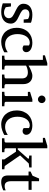

<svg xmlns="http://www.w3.org/2000/svg" viewBox="1146 -1923 789 3121"><g transform="rotate(90 1540.5 -362.5)"><path d="M363.8 -145Q363.8 -108.4 350.6 -79.1Q337.4 -49.8 313 -29.5Q288.6 -9.3 252.9 1.5Q217.3 12.2 172.9 12.2Q149.9 12.2 128.2 9.5Q106.4 6.8 88.1 2.7Q69.8 -1.5 55.7 -5.9Q41.5 -10.3 34.2 -13.2V-146H85L97.2 -61Q112.3 -51.3 134.5 -42.2Q156.7 -33.2 186 -33.2Q207.5 -33.2 224.1 -39.8Q240.7 -46.4 252.2 -57.1Q263.7 -67.9 269.8 -81.8Q275.9 -95.7 275.9 -110.8Q275.9 -131.8 267.6 -146.7Q259.3 -161.6 243.7 -173.6Q228 -185.5 205.3 -196.8Q182.6 -208 153.8 -222.2Q126.5 -235.4 105.5 -248.3Q84.5 -261.2 70.1 -276.1Q55.7 -291 48.3 -308.8Q41 -326.7 41 -349.1Q41 -382.3 53 -409.2Q64.9 -436 87.9 -454.8Q110.8 -473.6 144.3 -483.9Q177.7 -494.1 221.2 -494.1Q243.2 -494.1 263.2 -491.7Q283.2 -489.3 299.8 -485.8Q316.4 -482.4 329.1 -478.5Q341.8 -474.6 349.1 -471.2V-353H296.9L289.1 -422.9Q278.3 -431.2 257.3 -438.5Q236.3 -445.8 212.9 -445.8Q171.4 -445.8 151.6 -427Q131.8 -408.2 131.8 -378.9Q131.8 -361.8 137.5 -349.1Q143.1 -336.4 156 -325.2Q168.9 -314 190.2 -302.2Q211.4 -290.5 243.2 -275.9Q269.5 -264.2 291.5 -251.5Q313.5 -238.8 329.6 -223.1Q345.7 -207.5 354.7 -188.5Q363.8 -169.4 363.8 -145Z M830.1 -37.1Q813 -28.3 794.2 -19.3Q775.4 -10.3 754.2 -3.4Q732.9 3.4 709.7 7.8Q686.5 12.2 661.1 12.2Q608.4 12.2 566.2 -6.6Q523.9 -25.4 494.1 -58.8Q464.4 -92.3 448.2 -138.2Q432.1 -184.1 432.1 -237.8Q432.1 -300.8 451.7 -348.6Q471.2 -396.5 504.4 -429Q537.6 -461.4 581.3 -477.8Q625 -494.1 672.9 -494.1Q705.6 -494.1 734.1 -487.5Q762.7 -481 783.4 -468.3Q804.2 -455.6 816.2 -437Q828.1 -418.5 828.1 -394Q828.1 -379.4 823 -368.4Q817.9 -357.4 809.6 -349.9Q801.3 -342.3 790.8 -338.6Q780.3 -335 769 -335Q752.4 -335 740.2 -340.6Q728 -346.2 718.8 -352.1V-439Q708.5 -444.8 697.5 -448.5Q686.5 -452.1 676.8 -452.1Q643.6 -452.1 616.9 -437Q590.3 -421.9 572 -395Q553.7 -368.2 543.9 -331.3Q534.2 -294.4 534.2 -251Q534.2 -209.5 544.7 -172.9Q555.2 -136.2 575.9 -109.1Q596.7 -82 627.7 -66.4Q658.7 -50.8 699.7 -50.8Q734.9 -50.8 766.4 -61.8Q797.9 -72.8 830.1 -94.2Z M1191.9 0V-39.1L1232.9 -42Q1241.7 -43 1248.3 -48.8Q1254.9 -54.7 1254.9 -64V-321.8Q1254.9 -343.3 1250.2 -361.3Q1245.6 -379.4 1234.1 -392.6Q1222.7 -405.8 1203.6 -413.3Q1184.6 -420.9 1155.8 -420.9Q1142.6 -420.9 1127.9 -418.7Q1113.3 -416.5 1098.9 -412.6Q1084.5 -408.7 1071 -403.3Q1057.6 -397.9 1046.9 -392.1V-64Q1046.9 -54.7 1052.2 -48.8Q1057.6 -43 1066.9 -42L1109.9 -39.1V0H884.8V-39.1L932.6 -42Q941.9 -43 947.8 -48.8Q953.6 -54.7 953.6 -64V-665H878.9V-698.2L1006.8 -736.8H1046.9V-432.1Q1060.5 -440.4 1080.6 -451.2Q1100.6 -461.9 1123.3 -471.4Q1146 -481 1169.2 -487.5Q1192.4 -494.1 1211.9 -494.1Q1240.7 -494.1 1265.4 -484.9Q1290 -475.6 1308.3 -457Q1326.7 -438.5 1337.2 -409.9Q1347.7 -381.3 1347.7 -342.8V-64Q1347.7 -54.7 1354.2 -48.8Q1360.8 -43 1369.6 -42L1414.6 -39.1V0Z M1472.2 0V-39.1L1521 -42Q1530.3 -43 1536.1 -48.8Q1542 -54.7 1542 -64V-420.9H1473.1V-456.1L1595.2 -494.1H1634.8V-64Q1634.8 -54.7 1640.9 -48.8Q1647 -43 1655.8 -42L1707 -39.1V0ZM1655.8 -647Q1655.8 -634.3 1651.1 -622.8Q1646.5 -611.3 1638.2 -603Q1629.9 -594.7 1618.9 -589.8Q1607.9 -585 1595.2 -585Q1582.5 -585 1571 -589.8Q1559.6 -594.7 1551.3 -603Q1543 -611.3 1538.1 -622.8Q1533.2 -634.3 1533.2 -647Q1533.2 -659.7 1538.1 -670.9Q1543 -682.1 1551.3 -690.4Q1559.6 -698.7 1571 -703.4Q1582.5 -708 1595.2 -708Q1607.9 -708 1618.9 -703.4Q1629.9 -698.7 1638.2 -690.4Q1646.5 -682.1 1651.1 -670.9Q1655.8 -659.7 1655.8 -647Z M2173.3 -37.1Q2156.2 -28.3 2137.5 -19.3Q2118.7 -10.3 2097.4 -3.4Q2076.2 3.4 2053 7.8Q2029.8 12.2 2004.4 12.2Q1951.7 12.2 1909.4 -6.6Q1867.2 -25.4 1837.4 -58.8Q1807.6 -92.3 1791.5 -138.2Q1775.4 -184.1 1775.4 -237.8Q1775.4 -300.8 1794.9 -348.6Q1814.5 -396.5 1847.7 -429Q1880.9 -461.4 1924.6 -477.8Q1968.3 -494.1 2016.1 -494.1Q2048.8 -494.1 2077.4 -487.5Q2106 -481 2126.7 -468.3Q2147.5 -455.6 2159.4 -437Q2171.4 -418.5 2171.4 -394Q2171.4 -379.4 2166.3 -368.4Q2161.1 -357.4 2152.8 -349.9Q2144.5 -342.3 2134 -338.6Q2123.5 -335 2112.3 -335Q2095.7 -335 2083.5 -340.6Q2071.3 -346.2 2062 -352.1V-439Q2051.8 -444.8 2040.8 -448.5Q2029.8 -452.1 2020 -452.1Q1986.8 -452.1 1960.2 -437Q1933.6 -421.9 1915.3 -395Q1897 -368.2 1887.2 -331.3Q1877.4 -294.4 1877.4 -251Q1877.4 -209.5 1887.9 -172.9Q1898.4 -136.2 1919.2 -109.1Q1939.9 -82 1970.9 -66.4Q2002 -50.8 2043 -50.8Q2078.1 -50.8 2109.6 -61.8Q2141.1 -72.8 2173.3 -94.2Z M2570.8 0V-39.1L2445.8 -227.1H2390.1V-64Q2390.1 -54.7 2396 -48.8Q2401.9 -43 2411.1 -42L2454.1 -39.1V0H2227.1V-39.1L2275.9 -42Q2285.2 -43 2291 -48.8Q2296.9 -54.7 2296.9 -64V-665H2221.2V-698.2L2349.1 -736.8H2390.1V-255.9H2410.2L2557.1 -421.9Q2561 -426.8 2558.3 -432.4Q2555.7 -438 2548.8 -439L2507.8 -442.9V-481.9H2702.1V-442.9L2638.2 -436L2505.9 -294.9L2678.2 -44.9L2731 -39.1V0Z M3074.2 -21Q3055.7 -11.7 3033.7 -4.4Q3015.1 2 2990.7 7.1Q2966.3 12.2 2939.5 12.2Q2882.8 12.2 2857.4 -14.2Q2832 -40.5 2832 -100.1V-432.1H2768.1V-464.8L2836.4 -497.1L2881.3 -603H2925.3V-481.9H3066.4V-432.1H2925.3V-152.8Q2925.3 -123 2930.4 -102.3Q2935.5 -81.5 2945.6 -68.6Q2955.6 -55.7 2970.5 -49.8Q2985.4 -43.9 3005.4 -43.9Q3020 -43.9 3032.5 -46.4Q3044.9 -48.8 3054.2 -52.2Q3064.9 -56.2 3074.2 -61Z"/></g></svg>

Font: Charis SIL Viet
Style: Regular
Weight: 400
Foundry: SIL International
Version: Version 5.000